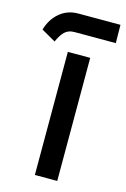

<svg xmlns="http://www.w3.org/2000/svg" viewBox="-157 -782 549 834"><g transform="rotate(15 117.5 -365.0)"><path d="M97.2 -555.4H178.2H188V-547.1V-10.2V-1.9H178.2H97.2H87.4V-10.2V-547.1V-555.4ZM88.4 -728H277.8L278.8 -646H93.3Q65.4 -646 49.3 -630.1Q33.2 -614.3 20 -584L-43.9 -620.6Q-29.8 -669.4 5.1 -698.7Q40 -728 88.4 -728Z"/></g></svg>

Font: Shabnam Medium FD-WOL
Style: Medium-FD-WOL
Weight: 500
Foundry: DejaVu fonts team - Redesigned by Saber Rastikerdar - Based on Vazir font
Version: Version 5.0.1